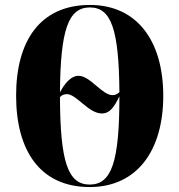

<svg xmlns="http://www.w3.org/2000/svg" viewBox="-20 -745 724 775"><path d="M342 10C533 10 639 -137 639 -358C639 -580 533 -725 343 -725C142 -725 45 -580 45 -359C45 -137 142 10 342 10ZM434 -361C392 -361 344 -439 297 -439C266 -439 240 -407 222 -372C224 -626 256 -715 343 -715C429 -715 460 -626 462 -373C454 -365 445 -361 434 -361ZM342 0C254 0 223 -92 222 -353C229 -361 239 -365 250 -365C289 -365 337 -287 391 -287C425 -287 442 -316 462 -356C462 -93 431 0 342 0Z"/></svg>

Font: Noto Serif Display ExtraCondensed Black
Style: Regular
Weight: 900
Width: 2
Designer: Monotype Design Team
Foundry: Monotype Imaging Inc.
Version: Version 2.009